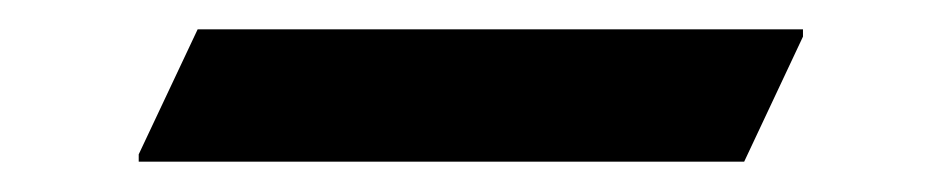

<svg xmlns="http://www.w3.org/2000/svg" viewBox="-20 -757 633 129"><path d="M73.2 -648.4V-653.3L112.8 -737.3H519.5V-732.4L480 -648.4Z"/></svg>

Font: Nova Square
Style: Book
Weight: 400
Version: Version 2.000